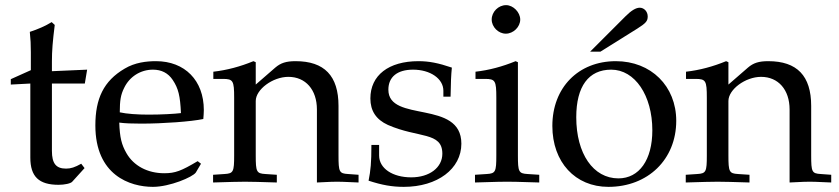

<svg xmlns="http://www.w3.org/2000/svg" viewBox="-20 -707 3263 747"><path d="M98 -382V-94C98 -20 131 12 208 12C231 12 255 7 261 0L309 -53L296 -70C271 -56 256 -51 237 -51C198 -51 182 -71 182 -120V-382H310L319 -436L182 -430V-468C182 -510 185 -546 193 -610L181 -621C157 -606 127 -593 96 -583C99 -553 100 -534 100 -504V-434L22 -399V-378Z M575 20C640 20 730 -18 742 -36L762 -70L749 -80C685 -42 662 -33 619 -33C554 -33 500 -62 472 -111C453 -144 446 -172 444 -230C465 -227 495 -226 529 -226C615 -226 724 -234 771 -244C772 -258 773 -267 773 -279C773 -394 699 -469 587 -469C550 -469 505 -464 465 -440C383 -392 351 -323 351 -219C351 -25 486 20 575 20ZM684 -267C660 -264 609 -261 558 -261C515 -261 472 -264 446 -270C446 -317 450 -339 463 -365C484 -409 527 -436 575 -436C608 -436 634 -423 652 -396C674 -363 681 -334 684 -267Z M1213 3C1274 0 1275 0 1292 0C1306 0 1306 0 1375 3V-27L1334 -30C1300 -32 1297 -38 1297 -102V-295C1297 -412 1242 -469 1130 -469C1093 -469 1072 -462 1051 -444L975 -378V-465L966 -469C915 -448 863 -434 810 -428V-400H847C887 -400 891 -393 891 -327V-102C891 -39 888 -32 854 -30L809 -27V3C877 1 904 0 933 0C962 0 989 1 1057 3V-27L1012 -30C978 -32 975 -39 975 -102V-314C975 -359 1041 -408 1102 -408C1169 -408 1213 -358 1213 -281Z M1425 -143C1425 -74 1422 -44 1414 -4C1466 13 1505 20 1551 20C1682 20 1775 -50 1775 -148C1775 -321 1491 -228 1491 -358C1491 -408 1526 -436 1587 -436C1654 -436 1705 -401 1705 -354V-331H1733C1734 -389 1735 -413 1738 -444C1685 -462 1649 -469 1608 -469C1492 -469 1421 -414 1421 -324C1421 -276 1443 -242 1489 -221C1607 -169 1701 -195 1701 -109C1701 -55 1651 -17 1580 -17C1507 -17 1455 -52 1455 -102V-143Z M1995 -465 1986 -469C1935 -448 1883 -434 1830 -428V-400H1867C1907 -400 1911 -393 1911 -327V-102C1911 -39 1908 -32 1874 -30L1828 -27V3C1928 0 1928 0 1953 0C1978 0 1978 0 2078 3V-27L2032 -30C1998 -32 1995 -39 1995 -102ZM1949 -687C1919 -687 1893 -661 1893 -631C1893 -602 1919 -576 1948 -576C1977 -576 2004 -602 2004 -631C2004 -659 1977 -687 1949 -687Z M2376 -469C2230 -469 2129 -366 2129 -217C2129 -76 2218 20 2347 20C2501 20 2611 -87 2611 -237C2611 -372 2513 -469 2376 -469ZM2358 -436C2450 -436 2518 -336 2518 -200C2518 -85 2467 -13 2386 -13C2288 -13 2222 -109 2222 -251C2222 -371 2270 -436 2358 -436ZM2276 -506H2316L2460 -596C2493 -617 2500 -625 2500 -643C2500 -662 2486 -677 2469 -677C2454 -677 2436 -666 2414 -644Z M3052 3C3113 0 3114 0 3131 0C3145 0 3145 0 3214 3V-27L3173 -30C3139 -32 3136 -38 3136 -102V-295C3136 -412 3081 -469 2969 -469C2932 -469 2911 -462 2890 -444L2814 -378V-465L2805 -469C2754 -448 2702 -434 2649 -428V-400H2686C2726 -400 2730 -393 2730 -327V-102C2730 -39 2727 -32 2693 -30L2648 -27V3C2716 1 2743 0 2772 0C2801 0 2828 1 2896 3V-27L2851 -30C2817 -32 2814 -39 2814 -102V-314C2814 -359 2880 -408 2941 -408C3008 -408 3052 -358 3052 -281Z"/></svg>

Font: Asana Math
Style: Regular
Weight: 400
Version: Version 000.958